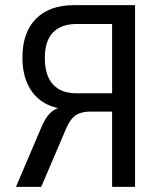

<svg xmlns="http://www.w3.org/2000/svg" viewBox="-20 -725 624 745"><path d="M42 0 140 -230Q156 -269 176.5 -288Q197 -307 222 -309L236 -310L234 -302Q184 -305 146 -329.5Q108 -354 87.5 -398Q67 -442 67 -502Q67 -599 119.5 -652Q172 -705 266 -705H504V0H415V-292H332Q307 -292 289 -285.5Q271 -279 258 -263Q245 -247 234 -220L140 0ZM277 -363H415V-632H279Q217 -632 185.5 -599Q154 -566 154 -500Q154 -433 185 -398Q216 -363 277 -363Z"/></svg>

Font: Nunito Sans 10pt Condensed Medium
Style: Regular
Weight: 500
Width: 3
Designer: Vernon Adams
Foundry: Vernon Adams
Version: Version 3.101;gftools[0.9.27]